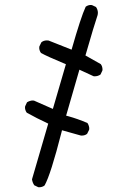

<svg xmlns="http://www.w3.org/2000/svg" viewBox="-20 -791 540 791"><path d="M140.6 -19.5Q154.3 -19.5 163.6 -26.9Q188.5 -70.3 233.4 -246.1L235.4 -254.4L312 -232.9Q314.5 -232.4 316.4 -232.4Q330.1 -232.4 338.9 -239.7L347.2 -256.3Q347.7 -258.3 347.7 -262.2Q347.7 -266.1 345.9 -272.2Q344.2 -278.3 340.3 -284.2Q300.8 -301.3 260.3 -312.5L252.4 -314.5L307.1 -503.9L365.2 -477.1Q367.2 -476.6 369.1 -476.6Q383.3 -476.6 394 -483.9L401.9 -500.5Q402.3 -502.4 402.3 -503.9Q402.3 -517.6 395 -526.9L332 -562.5Q368.7 -689.9 382.3 -729.5Q383.3 -733.9 383.3 -737.8Q383.3 -751 375.5 -762.2L358.9 -770Q356.9 -770.5 353 -770.5Q349.1 -770.5 343.5 -768.8Q337.9 -767.1 333 -763.2Q313.5 -721.7 274.9 -586.4L180.2 -624Q176.3 -624.5 172.9 -624.5Q159.7 -624.5 150.4 -616.7L142.1 -599.6Q141.6 -597.2 141.6 -593.3Q141.6 -589.4 143.3 -583.7Q145 -578.1 148.9 -572.8Q172.9 -559.1 251.5 -526.4L197.8 -342.3L120.1 -376.5Q117.7 -377 113.8 -377Q109.9 -377 103.8 -375.2Q97.7 -373.5 91.3 -369.6L83.5 -353Q83 -351.1 83 -347.2Q83 -343.3 84.7 -337.6Q86.4 -332 90.3 -326.7Q130.4 -304.2 178.7 -281.7L111.8 -52.2Q113.8 -38.6 121.1 -27.8L137.2 -20Q139.2 -19.5 140.6 -19.5Z"/></svg>

Font: NaikaiFont
Style: Light
Weight: 300
Version: Version 1.89